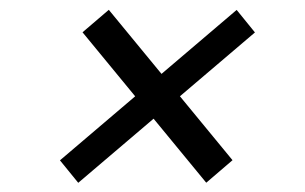

<svg xmlns="http://www.w3.org/2000/svg" viewBox="-20 -550 633 399"><path d="M206.1 -529.6 463.2 -217.1 408.6 -170.3 151.5 -482.9ZM471.8 -529.4 509.8 -482.6 142.6 -170.1 104.6 -216.8Z"/></svg>

Font: Pathway Extreme 8pt Thin
Style: Italic
Weight: 100
Italic angle: -8°
Designer: Eduardo Rodriguez Tunni
Foundry: Eduardo Rodriguez Tunni
Version: Version 1.000